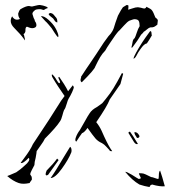

<svg xmlns="http://www.w3.org/2000/svg" viewBox="-20 -690 681 770"><path d="M37 -578Q63 -552 75 -535L80 -528V-530Q80 -535 78.5 -539.5Q77 -544 77 -546Q77 -550 74 -553Q78 -555 80 -559Q82 -563 82 -566V-570Q82 -581 88 -583Q101 -577 110 -577Q116 -577 121 -580Q126 -583 126 -589Q126 -598 120 -605Q120 -610 115 -618Q114 -621 112.5 -626Q111 -631 110 -634Q110 -640 115 -644.5Q120 -649 121 -650Q127 -653 134.5 -653Q142 -653 144 -653Q145 -653 151 -651Q152 -650 154 -650Q157 -650 161 -653Q165 -656 167 -656Q171 -656 171 -659Q171 -662 161 -665Q154 -668 140 -670H138Q134 -670 124 -667.5Q114 -665 109 -664H106Q103 -664 101 -665Q99 -666 96 -666Q84 -666 62 -653Q56 -647 53 -636V-634Q53 -623 60 -614Q54 -611 48 -611Q38 -611 30 -622L29 -625Q23 -616 23 -606Q23 -592 37 -578ZM582 -580Q576 -578 568 -571Q560 -564 557 -563Q554 -558 546 -551Q532 -527 511 -500Q510 -499 508 -499Q507 -499 507 -500L510 -512Q510 -514 512 -523.5Q514 -533 520 -537Q523 -542 528.5 -559Q534 -576 540 -585Q540 -600 536 -606.5Q532 -613 519 -613Q516 -613 509 -610.5Q502 -608 499 -607Q491 -603 477.5 -588Q464 -573 460 -569Q455 -565 450 -558.5Q445 -552 442 -548Q438 -542 422.5 -519.5Q407 -497 402 -487Q390 -475 381.5 -460.5Q373 -446 362 -423Q360 -412 308 -360Q303 -363 303 -369Q303 -373 304.5 -376.5Q306 -380 305 -382Q307 -385 326 -414L339 -433Q367 -474 396 -519Q398 -522 415 -545Q425 -555 430 -564Q436 -573 443 -599Q445 -606 453 -627Q467 -654 473 -661L488 -670Q492 -670 495 -668V-660Q495 -655 494 -651L510 -656Q524 -661 533 -661L545 -659Q557 -655 561 -656Q566 -658 567 -663L582 -655Q590 -651 596 -637Q602 -623 603 -620Q606 -617 609 -615Q612 -613 613 -608L611 -591Q602 -584 597.5 -582Q593 -580 582 -580ZM193 -616Q195 -614 199 -607.5Q203 -601 210 -600Q210 -609 208.5 -613.5Q207 -618 201 -624Q195 -632 191.5 -634.5Q188 -637 181 -638Q179 -637 177.5 -636Q176 -635 175 -634Q176 -629 183 -624Q190 -619 193 -616ZM162 -605Q166 -602 174.5 -592Q183 -582 187 -577Q190 -572 199.5 -557.5Q209 -543 213 -541Q216 -545 211.5 -557.5Q207 -570 202 -578Q193 -594 174.5 -610.5Q156 -627 144 -625ZM535 -481Q537 -484 544 -494Q551 -504 557 -509.5Q563 -515 569 -516Q577 -527 589 -548Q588 -550 587.5 -558Q587 -566 582 -565Q560 -535 551 -521Q519 -471 515 -455Q521 -455 527 -466.5Q533 -478 535 -481ZM309 -156Q316 -158 325 -169L331 -177Q353 -146 363 -134.5Q373 -123 389 -116Q398 -111 406 -102Q414 -93 418 -89Q419 -86 422 -84.5Q425 -83 430 -84Q417 -101 398 -142Q396 -147 387.5 -165.5Q379 -184 366 -200Q410 -264 420 -291L463 -353Q464 -355 474 -394Q472 -396 469 -397Q449 -359 435.5 -337Q422 -315 404 -293L390 -276L369 -261Q358 -255 351 -249Q344 -243 339 -235Q332 -225 320 -203Q305 -176 300 -168Q290 -155 284.5 -140Q279 -125 286 -122Q300 -144 309 -156ZM45 1Q62 -10 80 -27Q90 -35 95 -43.5Q100 -52 95 -57Q86 -47 76.5 -40.5Q67 -34 63 -37L77 -56Q102 -89 112 -112Q185 -221 225 -286L239 -305Q227 -322 213.5 -342.5Q200 -363 192 -377Q189 -381 188 -386Q187 -391 189 -392Q199 -384 207 -369Q209 -366 212 -361.5Q215 -357 217 -356.5Q219 -356 220 -358L221 -360Q221 -363 217.5 -370Q214 -377 214 -379Q216 -383 218 -381Q224 -373 236 -354Q248 -335 253 -324L272 -348L276 -341Q276 -335 269 -320Q262 -305 255 -294Q252 -289 248 -275Q242 -254 237 -249Q234 -242 230 -226.5Q226 -211 221 -204Q206 -180 160 -134Q155 -123 143.5 -107.5Q132 -92 127 -84Q127 -79 123 -57Q118 -39 118 -28Q114 -21 107.5 -8Q101 5 101 9Q102 11 104 14Q106 17 107 19L108 29Q108 31 103.5 36.5Q99 42 99 44Q84 47 75 47Q64 47 55 44Q32 36 9 16Q13 15 45 1ZM495 -157Q496 -161 498.5 -161.5Q501 -162 502 -161Q510 -151 533 -113Q532 -112 529 -112Q523 -112 517 -121ZM527 -141Q529 -134 536 -138Q542 -142 537 -149Q530 -161 519 -160Q519 -153 522.5 -148Q526 -143 527 -141ZM266 -79Q267 -82 267 -88Q267 -95 263 -100L261 -101L237 -62Q203 -4 183 24Q201 24 228 -13.5Q255 -51 266 -79ZM163 8Q163 17 173 11L215 -48L209 -54Q195 -34 167 -6Q163 4 163 8ZM509 11Q534 27 537 28L545 25Q545 23 541 15.5Q537 8 537 5H547L555 6Q558 6 586 20Q590 20 601 24Q612 28 615 28Q617 24 617 14Q617 -2 622 -6Q630 16 641 57Q621 59 590 50Q583 52 582 55.5Q581 59 579 60Q560 57 539 50Q510 33 482 -1Q489 -1 509 11Z"/></svg>

Font: BM Euljiro oraeorae
Style: Regular
Weight: 400
Designer: Bongjin Kim; Bomjun Kim; Myungsoo Han; Hyesun Chae; Mikyoung Jeong; Wujin Sim; Minjae Kang; Suwha Jang;
Foundry: Sandoll Inc.
Version: Version 1.000;hotconv 1.0.109;makeexe 2.5.65596